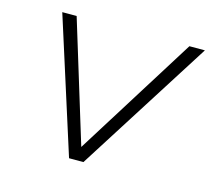

<svg xmlns="http://www.w3.org/2000/svg" viewBox="-78 -579 740 671"><g transform="rotate(15 292.5 -243.5)"><path d="M224 0 69 -487H121L260 -33H245L529 -487H585L276 0Z"/></g></svg>

Font: Nunito Sans 10pt SemiExpanded ExtraLight
Style: Italic
Weight: 250
Width: 6
Italic angle: -9°
Designer: Vernon Adams
Foundry: Vernon Adams
Version: Version 3.101;gftools[0.9.27]